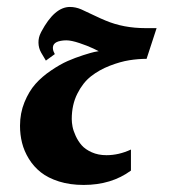

<svg xmlns="http://www.w3.org/2000/svg" viewBox="-20 -345 500 544"><path d="M217 179Q295.7 179 351 138.3V78.7Q316.7 94.7 281.7 94.7Q258.3 94.7 240 86.5Q221.7 78.3 211.5 66.7Q201.3 55 194.5 40.2Q187.7 25.3 185.5 13.7Q183.3 2 183.3 -7.7Q183.3 -48 199 -79.3Q214.7 -110.7 237.8 -128.8Q261 -147 291 -158.7Q321 -170.3 346.3 -174.3Q371.7 -178.3 395.3 -178.3L423.7 -265.3H392.3Q330 -265.3 279.3 -286.7Q267.7 -291.3 244.7 -302.3Q222 -313.3 209.7 -318.7Q194 -325.3 178 -325.3Q134.3 -325.3 97 -255Q96 -253 95.7 -252.3Q88.7 -239 89 -223.8Q89.3 -208.7 96.7 -195.7L110 -173.3L135.3 -191.7Q135.3 -191.7 131.3 -200.3Q124 -224.3 152.3 -229.3Q159.3 -230.7 168 -230.7Q182 -230.7 205 -223Q228 -215.3 244 -207.7L259.7 -200Q255 -199.3 247 -197.7Q239 -196 215.8 -188.7Q192.7 -181.3 171.5 -172Q150.3 -162.7 124.7 -145.3Q99 -128 80.5 -107.2Q62 -86.3 49.3 -55.3Q36.7 -24.3 36.7 11.3Q36.7 36.7 42.5 59.8Q48.3 83 61.8 105Q75.3 127 95.7 143.2Q116 159.3 147.2 169.2Q178.3 179 217 179Z"/></svg>

Font: Jomhuria
Style: Regular
Weight: 400
Designer: Arabic design by Kourosh Beigpour, Latin design by Eben Sorkin, engineering by Lasse Fister and Khaled Hosney
Version: Version 1.0000